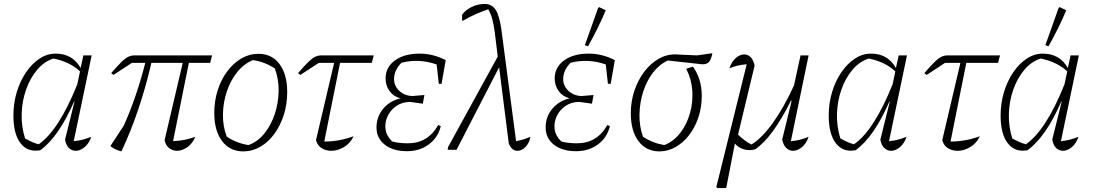

<svg xmlns="http://www.w3.org/2000/svg" viewBox="-20 -760 5553 974"><path d="M185 2Q121 14 84.5 -33Q48 -80 48 -174Q48 -236 65 -292.5Q82 -349 112 -393Q142 -437 180.5 -462.5Q219 -488 262 -488Q348 -488 389 -415L403 -479H445L354 -44Q396 -47 443 -66Q431 -31 408.5 -13Q386 5 365 5Q345 5 330 -9Q315 -23 310 -52L358 -245H356Q316 -154 274 -93.5Q232 -33 185 2ZM107 -58Q124 -48 141 -40.5Q158 -33 176 -28Q278 -98 372 -332L386 -398Q333 -447 251 -463Q204 -448 168.5 -406Q133 -364 112.5 -306Q92 -248 90 -183.5Q88 -119 107 -58Z M596 8Q561 -1 540 -19L608 -123Q672 -265 717 -441H649L556 -380L544 -389Q576 -426 596 -445.5Q616 -465 631 -472Q646 -479 662 -479H1056L1046 -441H938L858 -44Q916 -46 971 -66Q956 -31 930 -13Q904 5 878 5Q857 5 839 -8Q821 -21 815 -49L907 -441H748Q721 -323 682.5 -208.5Q644 -94 596 8Z M1214 8Q1146 8 1106.5 -44.5Q1067 -97 1067 -187Q1067 -249 1084.5 -303Q1102 -357 1133 -398.5Q1164 -440 1204.5 -463.5Q1245 -487 1291 -487Q1359 -487 1398 -435Q1437 -383 1437 -293Q1437 -231 1419.5 -176.5Q1402 -122 1371.5 -80.5Q1341 -39 1300.5 -15.5Q1260 8 1214 8ZM1240 -24Q1286 -40 1320 -81.5Q1354 -123 1373 -179Q1392 -235 1393.5 -296Q1395 -357 1374 -413Q1322 -447 1263 -455Q1218 -437 1184 -395Q1150 -353 1131 -297Q1112 -241 1111 -180.5Q1110 -120 1130 -67Q1179 -34 1240 -24Z M1504 -380 1492 -389Q1524 -426 1544 -445.5Q1564 -465 1579 -472Q1594 -479 1610 -479H1876L1866 -441H1705L1625 -42Q1702 -42 1774 -69Q1757 -33 1725 -14Q1693 5 1661 5Q1633 5 1611.5 -8.5Q1590 -22 1583 -49L1675 -441H1597Z M2045 7Q1974 7 1932 -26Q1890 -59 1890 -113Q1890 -168 1924 -208.5Q1958 -249 2012 -261Q1977 -270 1956.5 -297.5Q1936 -325 1936 -362Q1936 -419 1983.5 -453.5Q2031 -488 2109 -488Q2176 -488 2241 -455L2220 -335H2206L2195 -433Q2107 -464 2017 -442Q1979 -404 1979 -359Q1979 -323 2007 -298Q2035 -273 2074 -273L2133 -278L2125 -234L2061 -243Q2020 -243 1990 -222Q1960 -201 1945.5 -169Q1931 -137 1936 -103Q1941 -69 1970 -42Q2005 -33 2049 -33Q2151 -33 2203 -126L2216 -120Q2202 -62 2155.5 -27.5Q2109 7 2045 7Z M2251 0 2253 -14 2505 -473 2490 -596Q2484 -637 2477.5 -662Q2471 -687 2457 -713Q2425 -702 2393 -688Q2361 -674 2331 -656H2324V-685Q2342 -710 2373.5 -725Q2405 -740 2439 -740Q2475 -740 2494.5 -710Q2514 -680 2524 -606L2598 -44Q2633 -50 2671 -66Q2665 -34 2646 -14.5Q2627 5 2605 5Q2576 5 2561 -32L2512 -419L2296 0Z M2903 7Q2832 7 2790 -26Q2748 -59 2748 -113Q2748 -168 2782 -208.5Q2816 -249 2870 -261Q2835 -270 2814.5 -297.5Q2794 -325 2794 -362Q2794 -419 2841.5 -453.5Q2889 -488 2967 -488Q3034 -488 3099 -455L3078 -335H3064L3053 -433Q2965 -464 2875 -442Q2837 -404 2837 -359Q2837 -323 2865 -298Q2893 -273 2932 -273L2991 -278L2983 -234L2919 -243Q2878 -243 2848 -222Q2818 -201 2803.5 -169Q2789 -137 2794 -103Q2799 -69 2828 -42Q2863 -33 2907 -33Q3009 -33 3061 -126L3074 -120Q3060 -62 3013.5 -27.5Q2967 7 2903 7ZM2963 -525 2947 -531 3014 -719 3019 -724 3053 -708Q3036 -667 3013.5 -621Q2991 -575 2963 -525Z M3325 8Q3258 8 3219 -44Q3180 -96 3180 -185Q3180 -246 3198.5 -300.5Q3217 -355 3248.5 -396.5Q3280 -438 3321 -461.5Q3362 -485 3407 -484L3516 -479L3594 -490Q3587 -456 3576 -445Q3565 -434 3547 -434Q3541 -434 3535.5 -434.5Q3530 -435 3523 -436L3368 -453Q3324 -433 3292 -391Q3260 -349 3242.5 -293.5Q3225 -238 3224 -178.5Q3223 -119 3242 -66Q3265 -51 3291 -40.5Q3317 -30 3350 -24Q3398 -43 3431 -86Q3464 -129 3480 -185Q3496 -241 3492 -300Q3488 -359 3461 -411L3495 -422Q3516 -394 3528 -356.5Q3540 -319 3540 -273Q3540 -216 3523 -165Q3506 -114 3476.5 -75.5Q3447 -37 3408 -14.5Q3369 8 3325 8Z M3663 194H3619L3614 188L3768 -434Q3716 -430 3680 -413Q3692 -448 3713 -466Q3734 -484 3755 -484Q3774 -484 3788 -470Q3802 -456 3808 -427L3724 -77Q3758 -44 3792 -27Q3843 -57 3899.5 -135Q3956 -213 4008 -327L4041 -479H4082L3992 -44Q4038 -47 4082 -66Q4070 -31 4047.5 -13Q4025 5 4003 5Q3984 5 3969 -9Q3954 -23 3948 -52L3996 -249L3993 -250Q3900 -64 3812 -3Q3782 6 3753.5 -2.5Q3725 -11 3708 -32L3665 189Z M4321 2Q4257 14 4220.5 -33Q4184 -80 4184 -174Q4184 -236 4201 -292.5Q4218 -349 4248 -393Q4278 -437 4316.5 -462.5Q4355 -488 4398 -488Q4484 -488 4525 -415L4539 -479H4581L4490 -44Q4532 -47 4579 -66Q4567 -31 4544.5 -13Q4522 5 4501 5Q4481 5 4466 -9Q4451 -23 4446 -52L4494 -245H4492Q4452 -154 4410 -93.5Q4368 -33 4321 2ZM4243 -58Q4260 -48 4277 -40.5Q4294 -33 4312 -28Q4414 -98 4508 -332L4522 -398Q4469 -447 4387 -463Q4340 -448 4304.5 -406Q4269 -364 4248.5 -306Q4228 -248 4226 -183.5Q4224 -119 4243 -58Z M4681 -380 4669 -389Q4701 -426 4721 -445.5Q4741 -465 4756 -472Q4771 -479 4787 -479H5053L5043 -441H4882L4802 -42Q4879 -42 4951 -69Q4934 -33 4902 -14Q4870 5 4838 5Q4810 5 4788.5 -8.5Q4767 -22 4760 -49L4852 -441H4774Z M5193 2Q5129 14 5092.5 -33Q5056 -80 5056 -174Q5056 -236 5073 -292.5Q5090 -349 5120 -393Q5150 -437 5188.5 -462.5Q5227 -488 5270 -488Q5356 -488 5397 -415L5411 -479H5453L5362 -44Q5404 -47 5451 -66Q5439 -31 5416.5 -13Q5394 5 5373 5Q5353 5 5338 -9Q5323 -23 5318 -52L5366 -245H5364Q5324 -154 5282 -93.5Q5240 -33 5193 2ZM5115 -58Q5132 -48 5149 -40.5Q5166 -33 5184 -28Q5286 -98 5380 -332L5394 -398Q5341 -447 5259 -463Q5212 -448 5176.5 -406Q5141 -364 5120.5 -306Q5100 -248 5098 -183.5Q5096 -119 5115 -58ZM5299 -525 5283 -531 5350 -719 5355 -724 5389 -708Q5372 -667 5349.5 -621Q5327 -575 5299 -525Z"/></svg>

Font: Piazzolla ExtraLight
Style: Italic
Weight: 200
Italic angle: -11.3°
Designer: Juan Pablo del Peral
Foundry: Huerta Tipografica
Version: Version 1.330